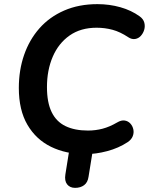

<svg xmlns="http://www.w3.org/2000/svg" viewBox="-20 -735 720 928"><path d="M343 173Q318 173 304.5 156Q291 139 296 108L323 -61H437L408 119Q404 147 386.5 160Q369 173 343 173ZM393 10Q299 10 226.5 -25.5Q154 -61 112.5 -132Q71 -203 71 -310Q71 -396 96.5 -469.5Q122 -543 170.5 -598Q219 -653 290 -684Q361 -715 451 -715Q509 -715 562 -700Q615 -685 655 -656Q673 -643 677.5 -625.5Q682 -608 677 -591Q672 -574 660.5 -561.5Q649 -549 633 -546.5Q617 -544 600 -555Q561 -581 524 -591Q487 -601 447 -601Q370 -601 316.5 -563.5Q263 -526 235 -461Q207 -396 207 -314Q207 -240 229.5 -193.5Q252 -147 296.5 -125.5Q341 -104 405 -104Q442 -104 476 -113Q510 -122 546 -143Q566 -155 582.5 -152.5Q599 -150 610 -138Q621 -126 624.5 -109.5Q628 -93 621.5 -76.5Q615 -60 597 -48Q553 -19 498 -4.5Q443 10 393 10Z"/></svg>

Font: Nunito ExtraLight
Style: Italic
Weight: 200
Italic angle: -9°
Designer: Vernon Adams
Foundry: Vernon Adams
Version: Version 3.602